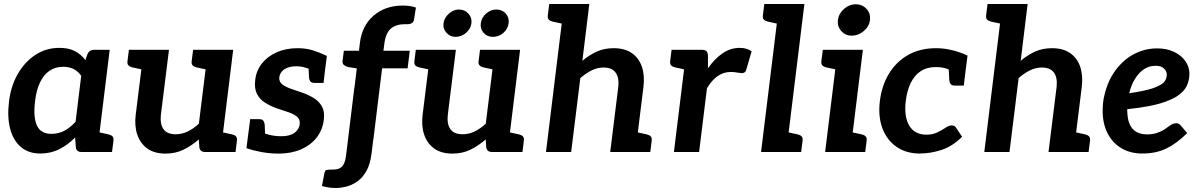

<svg xmlns="http://www.w3.org/2000/svg" viewBox="-20 -764 6032 965"><path d="M182.6 7.6Q122.9 7.6 84.5 -25.6Q46 -58.7 30.7 -118.1Q15.5 -177.4 25.5 -255.4Q34.5 -330.6 68.8 -391.2Q103.2 -451.8 157 -487.6Q210.7 -523.4 278.7 -523.4Q324.9 -523.4 356 -507.3Q387 -491.3 408.9 -462.1L419.3 -490.8Q428.3 -513.8 453.4 -513.8H531.4L468.2 0H390.3Q364.2 0 361.3 -23L357.3 -72.5Q321.1 -35.9 278 -14.2Q234.9 7.6 182.6 7.6ZM238.3 -91.2Q274.4 -91.2 304.2 -107.2Q334 -123.2 359.9 -152.3L388.2 -383Q370.5 -408 347.8 -418.2Q325 -428.3 297 -428.3Q258.1 -428.3 228.9 -408.4Q199.6 -388.5 181.1 -349.8Q162.6 -311.2 156.2 -255.4Q146.3 -175.2 165.6 -133.2Q184.9 -91.2 238.3 -91.2ZM443.9 0 469 -100.8 525 -88.8Q538.5 -85.6 545.2 -78.6Q551.9 -71.6 550.3 -58.1L543.1 0Z M812 8Q756 8 720.6 -17.4Q685.3 -42.7 670.2 -86.6Q655.1 -130.4 662.1 -187.4L702.7 -513.8H829.3L788.7 -187.4Q783.4 -140.2 801.9 -114.7Q820.3 -89.2 862.9 -89.2Q894.5 -89.2 923.3 -103.1Q952.2 -117.1 979.5 -142.1L1025.5 -513.8H1152L1088.9 0H1011.4Q985.7 0 982 -23L979.2 -63.3Q943.4 -31.9 902.8 -11.9Q862.1 8 812 8ZM1064.6 0 1089.7 -100.8 1145.6 -88.8Q1159.2 -85.6 1165.9 -78.6Q1172.6 -71.6 1171 -58.1L1163.8 0ZM727 -513.8 701.9 -413.1 646 -425.1Q632.4 -428.2 625.7 -435.2Q619 -442.2 620.6 -455.7L627.9 -513.8ZM1049.8 -513.8 1024.6 -413.1 968.7 -425.1Q955.2 -428.2 948.5 -435.2Q941.8 -442.2 943.3 -455.7L950.6 -513.8Z M1380.7 8Q1336.2 8 1293.2 0Q1250.3 -8 1218.7 -19.4L1229.4 -103.7L1289.5 -105.6Q1299.3 -95.5 1329.6 -87.4Q1359.9 -79.3 1394 -79.3Q1436.7 -79.3 1459.9 -96.3Q1483.1 -113.3 1486.5 -139.8Q1488.9 -164.7 1472.1 -178.2Q1455.2 -191.6 1427.6 -200.7Q1399.9 -209.9 1371 -219.7Q1337.2 -231.7 1310.6 -248.9Q1284 -266 1270.7 -293.8Q1257.3 -321.6 1262.9 -363.4Q1268.4 -410.1 1297.1 -445.8Q1325.7 -481.6 1371.9 -501.7Q1418 -521.8 1475.8 -521.8Q1517.9 -521.8 1553.6 -510.6Q1589.2 -499.3 1622.8 -483L1614.8 -420.2L1550.8 -412.4Q1533.1 -418.4 1513 -424.6Q1493 -430.9 1468.3 -430.9Q1445 -430.9 1426.6 -424.2Q1408.2 -417.5 1397.2 -405.2Q1386.2 -392.9 1383.8 -375.9Q1381.3 -353 1399.7 -339.3Q1418 -325.7 1446.1 -316.5Q1474.2 -307.4 1500.6 -297.8Q1532.1 -286.7 1558.1 -270.4Q1584.2 -254.1 1598.5 -228.1Q1612.8 -202.1 1607.4 -161.3Q1601.2 -110.6 1571.5 -72.6Q1541.8 -34.6 1492.9 -13.3Q1444 8 1380.7 8ZM1529.3 -447.4 1615.2 -425.3 1606.2 -347.3H1560.1Q1545.7 -347.3 1539.7 -355.2Q1533.7 -363.2 1533.2 -376.4ZM1313.4 -65 1227.4 -87.1 1237.4 -165.1H1283.5Q1297.5 -165.1 1303.5 -157.2Q1309.4 -149.3 1310.5 -136Z M1721.6 0 1773.4 -420.2 1731 -426.7Q1717 -430.3 1708.5 -437.3Q1700 -444.3 1701.6 -458.3L1708.3 -509H1784.3L1788.6 -546.6Q1799.2 -634.8 1857.8 -685.5Q1916.5 -736.1 2005.1 -736.1Q2023.2 -736.1 2039.3 -733.6Q2055.4 -731.1 2070.5 -726.1L2060.7 -664.5Q2058.1 -652 2049.1 -647.3Q2040.1 -642.5 2032 -642.5Q2024.1 -642.5 2020.9 -642.5Q2017.7 -642.5 2015.5 -642.5Q1970.1 -642.5 1944 -619.8Q1917.9 -597.2 1911.5 -542.4L1907.2 -509H2039.5L2028.7 -420.6H1900.5L1856.6 -63.2ZM1668.9 180.9Q1648.5 180.9 1630.3 177.9Q1612.1 174.9 1598.1 170.9L1610.5 106.8Q1613.4 92.6 1620.6 90.4Q1627.8 88.2 1652.6 88.2Q1673.6 88.2 1686.9 81.8Q1700.3 75.4 1708.4 59.2Q1716.4 42.9 1719.9 12.6L1760.9 -322.8H1887.9L1847.4 7.7Q1840.7 62.3 1821 96.5Q1801.3 130.7 1774.4 149Q1747.5 167.3 1719.7 174.1Q1692 180.9 1668.9 180.9Z M2254 8Q2198 8 2162.6 -17.4Q2127.3 -42.7 2112.2 -86.6Q2097.1 -130.4 2104.1 -187.4L2144.7 -513.8H2271.3L2230.7 -187.4Q2225.4 -140.2 2243.9 -114.7Q2262.3 -89.2 2304.9 -89.2Q2336.5 -89.2 2365.3 -103.1Q2394.2 -117.1 2421.5 -142.1L2467.5 -513.8H2594L2530.9 0H2453.4Q2427.7 0 2424 -23L2421.2 -63.3Q2385.4 -31.9 2344.8 -11.9Q2304.1 8 2254 8ZM2506.6 0 2531.7 -100.8 2587.6 -88.8Q2601.2 -85.6 2607.9 -78.6Q2614.6 -71.6 2613 -58.1L2605.8 0ZM2169 -513.8 2143.9 -413.1 2088 -425.1Q2074.4 -428.2 2067.7 -435.2Q2061 -442.2 2062.6 -455.7L2069.9 -513.8ZM2491.8 -513.8 2466.6 -413.1 2410.7 -425.1Q2397.2 -428.2 2390.5 -435.2Q2383.8 -442.2 2385.3 -455.7L2392.6 -513.8ZM2349.3 -646.6Q2345.8 -619 2322.2 -598.9Q2298.7 -578.7 2269.4 -578.7Q2242.3 -578.7 2223.9 -599.2Q2205.4 -619.6 2209.1 -646.5Q2212.8 -674.6 2236 -695.4Q2259.3 -716.2 2286.2 -716.2Q2315.5 -716.2 2334.2 -695.8Q2352.9 -675.4 2349.3 -646.6ZM2536.3 -647Q2532.7 -618.6 2510 -598.7Q2487.2 -578.7 2457.4 -578.7Q2429.2 -578.7 2411 -598.7Q2392.8 -618.6 2396.4 -647Q2400 -675.4 2423.2 -695.8Q2446.5 -716.2 2474.2 -716.2Q2504 -716.2 2522 -695.8Q2539.9 -675.4 2536.3 -647Z M2724.1 0 2815.3 -743.8H2941.9L2907 -458.4Q2940.6 -486.7 2978.6 -504.3Q3016.6 -521.8 3064.2 -521.8Q3120.2 -521.8 3155.8 -497Q3191.5 -472.1 3206.3 -428.1Q3221 -384 3214 -327L3173.5 0H3046.9L3087.5 -327Q3092.7 -373.2 3074.3 -398.9Q3055.9 -424.6 3013.3 -424.6Q2982.8 -424.6 2953.4 -410.2Q2924 -395.7 2896.7 -371.3L2850.7 0ZM3149.2 0 3174.3 -100.8 3230.2 -88.8Q3243.8 -85.6 3250.5 -78.6Q3257.2 -71.6 3255.6 -58.1L3248.3 0ZM2839.6 -743.8 2815 -643.1 2759.1 -655.1Q2745.4 -658.2 2738.5 -665.2Q2731.6 -672.2 2733.2 -685.7L2740.4 -743.8Z M3367.1 0 3430.3 -513.8H3504.6Q3524.2 -513.8 3531.1 -506.6Q3538 -499.4 3538.2 -482L3538.2 -420.7Q3571.7 -468.5 3611.5 -496Q3651.3 -523.4 3697.6 -523.4Q3716.9 -523.4 3732 -518.7Q3747.1 -514 3757.8 -506L3730.2 -412.2Q3727.7 -403.4 3721.5 -399.8Q3715.4 -396.2 3707.7 -396.2Q3703 -396.2 3685.5 -399.3Q3667.9 -402.4 3653.5 -402.4Q3616.5 -402.4 3586.6 -381.4Q3556.7 -360.3 3533.2 -320.2L3493.7 0ZM3454.6 -513.8 3429.5 -413.1 3373.5 -425.1Q3360 -428.2 3353.3 -435.2Q3346.6 -442.2 3348.2 -455.7L3355.4 -513.8Z M3805.1 0 3896.3 -743.8H4022.9L3931.7 0ZM3907.4 0 3932.5 -100.8 3988.5 -88.8Q4002 -85.6 4008.7 -78.6Q4015.4 -71.6 4013.9 -58.1L4006.6 0ZM3920.6 -743.8 3896 -643.1 3840.1 -655.1Q3826.4 -658.2 3819.5 -665.2Q3812.6 -672.2 3814.2 -685.7L3821.4 -743.8Z M4127.1 0 4190.3 -513.8H4316.9L4253.7 0ZM4229.4 0 4254.5 -100.8 4310.5 -88.8Q4324 -85.6 4330.7 -78.6Q4337.4 -71.6 4335.9 -58.1L4328.6 0ZM4214.6 -513.8 4189.5 -413.1 4133.5 -425.1Q4120 -428.2 4113.3 -435.2Q4106.6 -442.2 4108.2 -455.7L4115.4 -513.8ZM4261.1 -584.8Q4228.8 -584.8 4208.3 -608Q4187.7 -631.3 4191.3 -663.2Q4195.4 -696 4222.1 -719.3Q4248.8 -742.5 4280.5 -742.5Q4313.9 -742.5 4335.2 -719.3Q4356.6 -696 4352.4 -663.2Q4348.9 -631.3 4321.4 -608Q4293.9 -584.8 4261.1 -584.8Z M4601.9 7.6Q4535.3 7.6 4486.8 -25.5Q4438.3 -58.6 4415.4 -118.4Q4392.5 -178.3 4402.5 -258Q4412 -334.6 4448.2 -394.1Q4484.4 -453.7 4544.3 -487.8Q4604.1 -521.8 4685.4 -521.8Q4723.3 -521.8 4764.1 -512.2Q4805 -502.5 4842.8 -484.7L4833.5 -411.9L4768.4 -403.5Q4750 -415.6 4730.3 -421.2Q4710.6 -426.8 4681.8 -426.8Q4637.7 -426.8 4606.7 -405.8Q4575.6 -384.9 4557.3 -347Q4539 -309.2 4532.6 -258Q4522.8 -177.8 4550 -132.4Q4577.2 -87.1 4636.3 -87.1Q4667.8 -87.1 4691.4 -98.7Q4715 -110.3 4732.3 -122Q4749.6 -133.6 4763 -133.6Q4777.4 -133.6 4784.7 -122.8L4815.4 -76.7Q4767.7 -28.7 4712.5 -10.6Q4657.3 7.6 4601.9 7.6ZM4747.6 -434 4833.5 -411.9 4824.1 -333.9H4778Q4764 -333.9 4758 -341.8Q4752 -349.7 4751 -363Z M4927.1 0 5018.3 -743.8H5144.9L5110 -458.4Q5143.6 -486.7 5181.6 -504.3Q5219.6 -521.8 5267.2 -521.8Q5323.2 -521.8 5358.8 -497Q5394.5 -472.1 5409.3 -428.1Q5424 -384 5417 -327L5376.5 0H5249.9L5290.5 -327Q5295.7 -373.2 5277.3 -398.9Q5258.9 -424.6 5216.3 -424.6Q5185.8 -424.6 5156.4 -410.2Q5127 -395.7 5099.7 -371.3L5053.7 0ZM5352.2 0 5377.3 -100.8 5433.2 -88.8Q5446.8 -85.6 5453.5 -78.6Q5460.2 -71.6 5458.6 -58.1L5451.3 0ZM5042.6 -743.8 5018 -643.1 4962.1 -655.1Q4948.4 -658.2 4941.5 -665.2Q4934.6 -672.2 4936.2 -685.7L4943.4 -743.8Z M5721.6 7.6Q5660.3 7.6 5615.6 -19.4Q5571 -46.3 5546.5 -94.5Q5522 -142.7 5522 -206.4Q5522 -226.4 5524 -246.5Q5526 -266.5 5531 -286.1Q5539.6 -324.7 5556.2 -359.7Q5572.9 -394.7 5597 -424.1Q5609.2 -438.5 5622.7 -451.5Q5636.2 -464.5 5651.3 -475Q5681.4 -496.4 5718.1 -508.6Q5754.7 -520.8 5795.8 -520.8Q5844.1 -520.8 5881 -503.2Q5918 -485.6 5938 -456.5Q5958.1 -427.4 5958.1 -394Q5958.1 -359.9 5944.3 -331.5Q5930.5 -303 5895.1 -280Q5871.1 -265 5836.5 -252.5Q5801.9 -240 5754.7 -230.8Q5707.5 -221.6 5645.5 -215.2Q5645.5 -209 5645.8 -201.4Q5646 -193.7 5646.6 -190.7Q5650 -139.7 5674.8 -114.2Q5699.5 -88.6 5746.5 -88.6Q5775.1 -88.6 5798.5 -97.1Q5821.8 -105.6 5837.6 -116.9Q5846.1 -123.4 5855.1 -129.7Q5864 -136.1 5873 -140.4Q5882 -144.8 5891.7 -144.8Q5905.1 -144.8 5914.4 -133.5L5946.7 -95.1Q5895.1 -43.4 5842.7 -17.9Q5790.4 7.6 5721.6 7.6ZM5655.6 -295.2Q5693.5 -301.1 5723.3 -307.2Q5753 -313.3 5773.9 -320.3Q5794.9 -327.4 5809.6 -335.7Q5828.9 -346.3 5836.6 -359.9Q5844.3 -373.6 5844.3 -389.3Q5844.3 -405.7 5830.3 -419.6Q5816.2 -433.5 5788.6 -433.5Q5755.7 -433.5 5729.4 -415.9Q5703.2 -398.3 5684.1 -367.1Q5665 -336 5655.6 -295.2Z"/></svg>

Font: Aleo
Style: Italic
Weight: 400
Italic angle: -7°
Designer: Alessio Laiso
Foundry: Alessio Laiso
Version: Version 2.001;gftools[0.9.29]